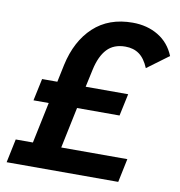

<svg xmlns="http://www.w3.org/2000/svg" viewBox="-82 -806 824 881"><g transform="rotate(10 330.5 -365.5)"><path d="M7 0 30 -110H110L150 -301H79L101 -404H172L189 -485Q214 -600 284.5 -665.5Q355 -731 466 -731Q534 -731 585.5 -700Q637 -669 661 -610L561 -536Q543 -579 516.5 -598Q490 -617 452 -617Q398 -617 367 -584Q336 -551 322 -487L304 -404H502L480 -301H282L242 -110H550L527 0Z"/></g></svg>

Font: Wix Madefor Text
Style: Bold Italic
Weight: 700
Italic angle: -12°
Designer: Dalton Maag Ltd
Foundry: Dalton Maag Ltd
Version: Version 3.100